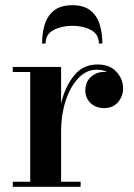

<svg xmlns="http://www.w3.org/2000/svg" viewBox="-20 -717 514 737"><path d="M214.5 -460V-319.5Q229 -382.5 263.5 -426Q298 -469.5 354 -469.5Q402 -469.5 427.2 -441.2Q452.5 -413 452.5 -378Q452.5 -347 432.8 -324.5Q413 -302 380.5 -302Q347.5 -302 327.5 -321.5Q307.5 -341 307.5 -369.5Q307.5 -402 328.8 -421.5Q350 -441 380 -441Q386.5 -441 392.5 -440Q374 -449.5 352 -449.5Q311 -449.5 280 -416.2Q249 -383 231.8 -329.2Q214.5 -275.5 214.5 -214V-19.5H289.5V0H29V-19.5H96V-440.5H29V-460ZM141.5 -550Q141.5 -591 152.2 -624.5Q163 -658 188.5 -677.5Q214 -697 257.5 -697Q301 -697 326.2 -677.5Q351.5 -658 362.2 -624.5Q373 -591 373 -550H359.5Q359.5 -586 328.8 -602Q298 -618 257.5 -618Q217 -618 186 -602Q155 -586 155 -550Z"/></svg>

Font: Bodoni Moda SemiBold
Style: Regular
Weight: 600
Designer: Owen Earl
Foundry: indestructible type
Version: Version 2.005; ttfautohint (v1.8.4.7-5d5b)